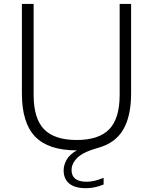

<svg xmlns="http://www.w3.org/2000/svg" viewBox="-20 -760 782 982"><path d="M420 202.5Q363 202.5 334.2 178.8Q305.5 155 305.5 111.5Q305.5 84 320.8 57Q336 30 373 9H372Q228 9 160 -61Q92 -131 92 -282V-740H152V-275Q152 -154 205.2 -99Q258.5 -44 372 -44Q485.5 -44 538.8 -99Q592 -154 592 -275V-740H650.5V-282Q650.5 -165.5 609.8 -96.5Q569 -27.5 480.5 -3.5Q405.5 17.5 375.8 46.8Q346 76 346 109.5Q346 169.5 423 169.5Q443 169.5 463.2 164.8Q483.5 160 510 149.5V183.5Q465 202.5 420 202.5Z"/></svg>

Font: Encode Sans Semi Expanded Light
Style: Regular
Weight: 300
Width: 6
Designer: Multiple Designers
Foundry: Impallari Type
Version: Version 3.000; ttfautohint (v1.8.3) -l 8 -r 50 -G 200 -x 14 